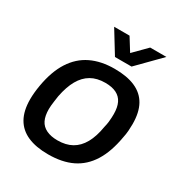

<svg xmlns="http://www.w3.org/2000/svg" viewBox="-172 -847 927 983"><g transform="rotate(30 291.5 -355.5)"><path d="M252 12Q180 12 131 -9.5Q82 -31 57 -75Q32 -119 32 -187Q32 -206 34 -227Q36 -248 40 -271Q56 -363 94 -422Q132 -481 191 -509.5Q250 -538 330 -538Q403 -538 452 -516.5Q501 -495 525.5 -451Q550 -407 550 -338Q550 -319 548.5 -298.5Q547 -278 542 -255Q526 -163 489 -104Q452 -45 393.5 -16.5Q335 12 252 12ZM258 -74Q307 -74 342 -93.5Q377 -113 399.5 -153Q422 -193 432 -254Q437 -274 438.5 -288.5Q440 -303 440.5 -314Q441 -325 441 -334Q441 -374 428.5 -400Q416 -426 390 -439Q364 -452 324 -452Q275 -452 240.5 -432Q206 -412 183.5 -372.5Q161 -333 149 -272Q146 -252 144 -237Q142 -222 141 -211.5Q140 -201 140 -191Q140 -151 152.5 -125.5Q165 -100 192 -87Q219 -74 258 -74ZM528 -723 398 -591H300L219 -723H310L376 -617H327L432 -723Z"/></g></svg>

Font: Archivo SemiBold Medium
Style: Italic
Weight: 500
Italic angle: -10°
Version: Version 2.001